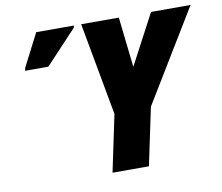

<svg xmlns="http://www.w3.org/2000/svg" viewBox="-78 -809 1045 904"><g transform="rotate(-10 444.0 -357.0)"><path d="M389 0H563L621 -275L888 -714H699L572 -474L545 -714H365L446 -271ZM67 -544H178L328 -704L330 -714H150L70 -558Z"/></g></svg>

Font: Noto Sans Condensed Black
Style: Italic
Weight: 900
Width: 3
Italic angle: -12°
Designer: Monotype Design Team
Foundry: Monotype Imaging Inc.
Version: Version 2.013